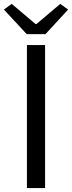

<svg xmlns="http://www.w3.org/2000/svg" viewBox="-38 -964 369 984"><path d="M100 0H193V-733H100ZM99 -789H195L311 -915L271 -944L149 -841H144L22 -944L-18 -915Z"/></svg>

Font: Noto Sans CJK TC Regular
Style: Regular
Weight: 400
Designer: Ryoko NISHIZUKA (kana & ideographs); Paul D. Hunt (Latin, Greek & Cyrillic); Wenlong ZHANG (bopomofo); Sandoll Communica
Foundry: Adobe Systems Incorporated
Version: Version 1.001;PS 1.001;hotconv 1.0.78;makeotf.lib2.5.61930